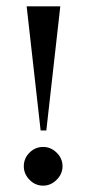

<svg xmlns="http://www.w3.org/2000/svg" viewBox="-20 -580 272 605"><path d="M108 -169 64 -560H170L126 -169ZM116 5Q91 5 73 -13.5Q55 -32 55 -56Q55 -81 73 -99Q91 -117 116 -117Q140 -117 158.5 -99Q177 -81 177 -56Q177 -32 158.5 -13.5Q140 5 116 5Z"/></svg>

Font: Spectral SC
Style: Regular
Weight: 400
Designer: Jean-Baptiste Levee
Foundry: Production Type
Version: Version 2.001